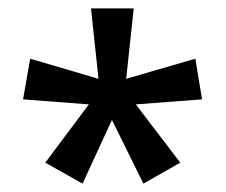

<svg xmlns="http://www.w3.org/2000/svg" viewBox="-20 -780 538 458"><path d="M299 -760H197L215 -592L52 -640L35 -543L192 -531L88 -392L177 -342L247 -494L322 -342L410 -392L304 -531L462 -543L446 -640L281 -592Z"/></svg>

Font: Noto Sans Myanmar UI SemiCondensed Medium
Style: Regular
Weight: 500
Width: 4
Designer: Monotype Design Team
Foundry: Monotype Imaging Inc.
Version: Version 2.103